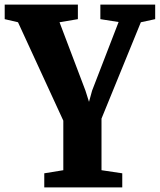

<svg xmlns="http://www.w3.org/2000/svg" viewBox="-26 -575 696 837"><path d="M167 242V180.5L250 167V-49L52.5 -478L-5.5 -491.5V-555H313.5V-491.5L233.5 -478L346.5 -180L362 -131L375.5 -180L491 -479L411.5 -491.5V-555H650.5V-491.5L588 -478L416.5 -58V167L507 180.5V242Z"/></svg>

Font: Merriweather 20pt Black
Style: Regular
Weight: 900
Version: Version 2.100